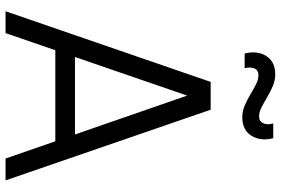

<svg xmlns="http://www.w3.org/2000/svg" viewBox="-176 -810 987 674"><g transform="rotate(90 317.0 -473.5)"><path d="M96.7 0H20L268 -720H365.7L613.7 0H537L301.7 -679H330.3ZM502.7 -174.7H130.7V-243.7H502.7ZM392 -831Q370.8 -831 350.9 -839.6Q331 -848.2 312.2 -859.3Q293.5 -870.5 276.7 -879.1Q259.8 -887.7 245 -887.7Q225.7 -887.7 220.2 -872.2Q214.8 -856.8 220.3 -839.3H168.3Q157.2 -884.2 177.2 -915.4Q197.3 -946.7 241.3 -946.7Q262.8 -946.7 282.9 -938.1Q303 -929.5 321.8 -918.3Q340.5 -907.2 357.3 -898.6Q374.2 -890 389 -890Q406.7 -890 413.3 -904.9Q420 -919.8 413.7 -939.7H465.7Q477 -895.7 457 -863.3Q437 -831 392 -831Z"/></g></svg>

Font: Manrope Variable Light
Style: Regular
Weight: 200
Designer: Mikhail Sharanda
Foundry: Mikhail Sharanda
Version: Version 4.505